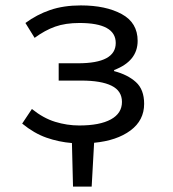

<svg xmlns="http://www.w3.org/2000/svg" viewBox="-20 -518 640 710"><path d="M250 172 246 11Q197 7 151.5 -9Q106 -25 62 -61L98 -115Q140 -81 184 -67.5Q228 -54 273 -54Q349 -54 390 -76.5Q431 -99 431 -141Q431 -182 392.5 -201Q354 -220 281 -220H197V-284H269Q408 -284 408 -359Q408 -433 274 -433Q222 -433 184 -419.5Q146 -406 108 -378L74 -433Q116 -464 165.5 -481Q215 -498 279 -498Q371 -498 430 -466Q489 -434 489 -367Q489 -292 402 -259V-255Q452 -242 482.5 -214.5Q513 -187 513 -134Q513 -73 462.5 -35.5Q412 2 328 10L319 172Z"/></svg>

Font: SauceCodePro NFM
Style: Regular
Weight: 400
Monospace: yes
Designer: Paul D. Hunt, Teo Tuominen
Foundry: Adobe
Version: Version 2.042;hotconv 1.1.0;makeotfexe 2.6.0;Nerd Fonts 3.3.